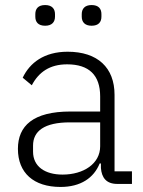

<svg xmlns="http://www.w3.org/2000/svg" viewBox="-20 -729 568 761"><path d="M159 -627C186 -627 198 -642 198 -663V-673C198 -694 186 -709 159 -709C131 -709 120 -694 120 -673V-663C120 -642 131 -627 159 -627ZM343 -627C371 -627 382 -642 382 -663V-673C382 -694 371 -709 343 -709C316 -709 304 -694 304 -673V-663C304 -642 316 -627 343 -627ZM503 0V-50H434V-353C434 -461 367 -524 248 -524C155 -524 98 -480 70 -421L106 -391C134 -444 178 -474 246 -474C333 -474 377 -431 377 -347V-287H259C111 -287 51 -230 51 -139C51 -44 113 12 220 12C300 12 352 -24 375 -81H380V-63C383 -25 401 0 445 0ZM228 -37C158 -37 111 -69 111 -128V-152C111 -209 155 -244 257 -244H377V-149C377 -80 311 -37 228 -37Z"/></svg>

Font: IBM Plex Arabic Light
Style: Regular
Weight: 300
Designer: Mike Abbink, Paul van der Laan, Pieter van Rosmalen, Wael Morcos, Khajak Apelian
Foundry: Bold Monday
Version: Version 1.0